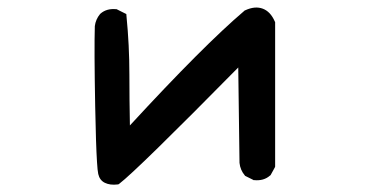

<svg xmlns="http://www.w3.org/2000/svg" viewBox="-20 -481 1040 521"><path d="M299.3 19.5Q278.8 22 264.6 15.1Q250.5 8.3 246.6 -8.8Q244.6 -18.1 243.2 -41.7Q241.7 -65.4 240.5 -102.1Q239.3 -138.7 238.3 -192.4Q235.4 -348.6 237.3 -409.7V-410.2Q239.7 -428.7 251.5 -442.9L252 -443.4L252.4 -443.8Q269 -458.5 294.9 -456.1H296.9L298.3 -455.1L317.9 -445.3L322.8 -442.9L323.2 -437.5Q327.1 -397.9 329.1 -358.2Q331.1 -318.4 331.1 -278.3Q331.1 -210.4 332.5 -140.6Q532.2 -357.4 643.1 -451.7L644 -452.6L645.5 -453.1Q671.9 -465.3 692.9 -457.5Q713.9 -449.7 725.6 -422.9L726.6 -420.9V-418.9V-31.2V-28.8L725.6 -26.4L714.8 -6.8L713.9 -5.4L712.4 -4.4Q695.8 10.3 669.9 7.8H668L666.5 6.8L647 -2.9L645 -3.9L644 -5.4Q638.2 -12.2 634.5 -20.8Q630.9 -29.3 629.9 -39.1V-39.6V-40L626.5 -297.9Q351.6 -19 303.7 17.6L301.8 19Z"/></svg>

Font: NaikaiFont
Style: Bold
Weight: 700
Version: Version 1.89